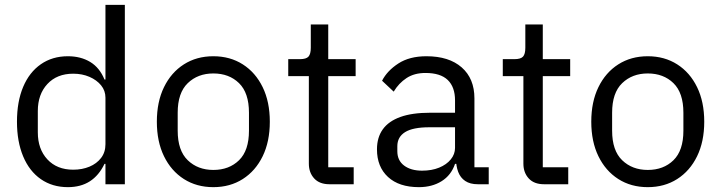

<svg xmlns="http://www.w3.org/2000/svg" viewBox="-20 -760 2972 792"><path d="M415 0V-84H411Q388 -36 350.5 -12Q313 12 260 12Q196 12 148.5 -21Q101 -54 75.5 -115Q50 -176 50 -258Q50 -341 75.5 -401.5Q101 -462 148.5 -495Q196 -528 260 -528Q313 -528 352 -504.5Q391 -481 411 -432H415V-740H495V0ZM282 -60Q319 -60 349 -72.5Q379 -85 397 -108.5Q415 -132 415 -165V-357Q415 -386 397 -408Q379 -430 349 -443Q319 -456 282 -456Q215 -456 175.5 -413.5Q136 -371 136 -302V-214Q136 -145 175.5 -102.5Q215 -60 282 -60Z M860 12Q791 12 738.5 -21.5Q686 -55 656.5 -115.5Q627 -176 627 -258Q627 -340 656.5 -400.5Q686 -461 738.5 -494.5Q791 -528 860 -528Q929 -528 981.5 -494.5Q1034 -461 1063.5 -400.5Q1093 -340 1093 -258Q1093 -176 1063.5 -115.5Q1034 -55 981.5 -21.5Q929 12 860 12ZM860 -59Q925 -59 966 -99Q1007 -139 1007 -221V-295Q1007 -377 966 -417Q925 -457 860 -457Q796 -457 754.5 -417Q713 -377 713 -295V-221Q713 -139 754.5 -99Q796 -59 860 -59Z M1439 0H1339Q1298 0 1276 -24Q1254 -48 1254 -85V-446H1169V-516H1217Q1243 -516 1252.5 -526.5Q1262 -537 1262 -563V-659H1334V-516H1447V-446H1334V-70H1439Z M1996 0H1951Q1919 0 1899 -13.5Q1879 -27 1870 -51Q1861 -75 1861 -106V-113L1892 -84H1857Q1841 -37 1801.5 -12.5Q1762 12 1708 12Q1626 12 1580.5 -30Q1535 -72 1535 -144Q1535 -193 1559 -226.5Q1583 -260 1631.5 -277.5Q1680 -295 1755 -295H1857V-346Q1857 -401 1827 -430Q1797 -459 1735 -459Q1689 -459 1657 -438Q1625 -417 1604 -382L1556 -427Q1577 -468 1623 -498Q1669 -528 1739 -528Q1832 -528 1884.5 -482Q1937 -436 1937 -354V-70H1996ZM1857 -235H1751Q1683 -235 1651 -215Q1619 -195 1619 -157V-136Q1619 -98 1647 -77Q1675 -56 1721 -56Q1761 -56 1791.5 -68.5Q1822 -81 1839.5 -102.5Q1857 -124 1857 -150Z M2324 0H2224Q2183 0 2161 -24Q2139 -48 2139 -85V-446H2054V-516H2102Q2128 -516 2137.5 -526.5Q2147 -537 2147 -563V-659H2219V-516H2332V-446H2219V-70H2324Z M2652 12Q2583 12 2530.5 -21.5Q2478 -55 2448.5 -115.5Q2419 -176 2419 -258Q2419 -340 2448.5 -400.5Q2478 -461 2530.5 -494.5Q2583 -528 2652 -528Q2721 -528 2773.5 -494.5Q2826 -461 2855.5 -400.5Q2885 -340 2885 -258Q2885 -176 2855.5 -115.5Q2826 -55 2773.5 -21.5Q2721 12 2652 12ZM2652 -59Q2717 -59 2758 -99Q2799 -139 2799 -221V-295Q2799 -377 2758 -417Q2717 -457 2652 -457Q2588 -457 2546.5 -417Q2505 -377 2505 -295V-221Q2505 -139 2546.5 -99Q2588 -59 2652 -59Z"/></svg>

Font: IBM Plex Sans
Style: Regular
Weight: 400
Designer: Mike Abbink, Paul van der Laan, Pieter van Rosmalen
Foundry: Bold Monday
Version: Version 3.201